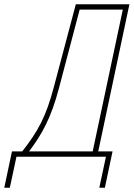

<svg xmlns="http://www.w3.org/2000/svg" viewBox="-97 -734 626 899"><path d="M-77 145H-51L-20 0H399L368 145H394L430 -25H363L509 -714H258L155 -326C119 -189 81 -119 7 -25H-41ZM39 -25C98 -103 142 -180 179 -321L276 -689H478L337 -25Z"/></svg>

Font: Noto Sans ExtraCondensed Thin
Style: Italic
Weight: 100
Width: 2
Italic angle: -12°
Designer: Monotype Design Team
Foundry: Monotype Imaging Inc.
Version: Version 2.013